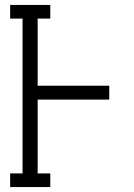

<svg xmlns="http://www.w3.org/2000/svg" viewBox="-20 -755 540 775"><path d="M21 0V-55H71V-680H21V-735H183V-680H132V-409H421V-353H132V-55H183V0Z"/></svg>

Font: Iosevka Curly Slab Light
Style: Regular
Weight: 300
Monospace: yes
Designer: Belleve Invis
Foundry: Belleve Invis
Version: Version 22.1.2; ttfautohint (v1.8.4)